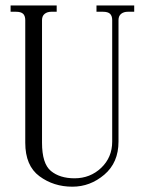

<svg xmlns="http://www.w3.org/2000/svg" viewBox="-20 -704 540 716"><path d="M257.8 -39.1Q316.4 -39.1 357.4 -78.1Q398.4 -117.2 398.4 -175.8V-628.9Q398.4 -644.5 390.6 -652.3Q382.8 -660.2 363.3 -660.2H339.8V-683.6H480.5V-660.2H457Q441.4 -660.2 431.6 -652.3Q421.9 -644.5 421.9 -628.9V-175.8Q421.9 -97.7 369.1 -52.7Q316.4 -7.8 250 -7.8Q179.7 -7.8 127 -46.9Q74.2 -85.9 74.2 -171.9V-628.9Q74.2 -644.5 66.4 -652.3Q58.6 -660.2 39.1 -660.2H19.5V-683.6H191.4V-660.2H171.9Q156.2 -660.2 146.5 -652.3Q136.7 -644.5 136.7 -628.9V-171.9Q136.7 -93.8 169.9 -66.4Q203.1 -39.1 257.8 -39.1Z"/></svg>

Font: BabelStone Khitan Small Seal
Style: Regular
Weight: 400
Designer: Andrew West
Foundry: BabelStone
Version: Version 13.000